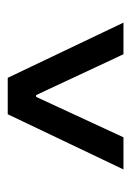

<svg xmlns="http://www.w3.org/2000/svg" viewBox="61 -806 347 509"><g transform="rotate(-90 234.5 -551.5)"><path d="M186.1 -704.5H282.7L429 -397.7H345.2L236.9 -629.3H232.2L125 -397.7H39.8Z"/></g></svg>

Font: Fast_Sans
Style: Regular
Weight: 400
Designer: Rasmus Andersson
Foundry: rsms
Version: Version 3.018;git-588b23468